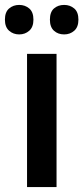

<svg xmlns="http://www.w3.org/2000/svg" viewBox="-36 -761 339 781"><path d="M194 0H74V-542H194ZM-16 -681Q-16 -712 1 -726.5Q18 -741 42 -741Q66 -741 83 -726.5Q100 -712 100 -681Q100 -651 83 -636Q66 -621 42 -621Q18 -621 1 -636Q-16 -651 -16 -681ZM167 -681Q167 -712 183.5 -726.5Q200 -741 225 -741Q249 -741 266 -726.5Q283 -712 283 -681Q283 -651 266 -636Q249 -621 225 -621Q200 -621 183.5 -636Q167 -651 167 -681Z"/></svg>

Font: Noto Sans Gurmukhi UI SemiCondensed SemiBold
Style: Regular
Weight: 600
Width: 4
Designer: Jelle Bosma - Monotype Design Team
Foundry: Monotype Imaging Inc.
Version: Version 2.004; ttfautohint (v1.8.4.7-5d5b)